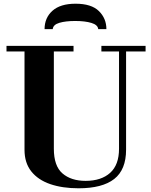

<svg xmlns="http://www.w3.org/2000/svg" viewBox="-20 -1001 814 1034"><path d="M403 13Q316 13 250.5 -9.5Q185 -32 148.5 -78Q112 -124 112 -194V-724H15V-754H376V-724H270V-200Q270 -107 316.5 -67Q363 -27 441 -27Q525 -27 573 -70Q621 -113 621 -200V-724H526V-754H764V-724H659V-195Q659 -87 595 -37Q531 13 403 13ZM220 -844Q220 -905 262.5 -943Q305 -981 387 -981Q472 -981 512.5 -941.5Q553 -902 553 -844H509Q507 -867 472.5 -877.5Q438 -888 385 -888Q333 -888 299.5 -878Q266 -868 264 -844Z"/></svg>

Font: Libre Bodoni
Style: Bold
Weight: 700
Designer: Pablo Impallari, Rodrigo Fuenzalida
Foundry: Impallari Type
Version: Version 2.005;gftools[0.9.23]